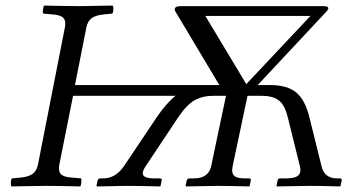

<svg xmlns="http://www.w3.org/2000/svg" viewBox="-20 -667 1254 689"><path d="M716.8 -609.9 863.8 -365.2 1094.2 -609.9ZM116.2 -76.2 212.9 -568.8Q217.3 -591.8 207.5 -602.5Q197.8 -613.3 168.9 -615.2L134.8 -618.2Q132.8 -622.1 134.3 -632.8Q135.7 -643.6 138.2 -647Q226.1 -645 265.1 -645Q294.9 -645 384.8 -647Q387.7 -640.1 386.7 -630.6Q385.7 -621.1 382.8 -618.2L352.1 -615.2Q322.3 -612.3 308.3 -601.3Q294.4 -590.3 290 -568.8L249 -361.8H767.1L609.9 -625Q606.9 -629.4 606.9 -633.8Q606.9 -645 630.9 -645H1140.1Q1158.2 -645 1158.2 -637.2Q1158.2 -632.3 1150.9 -625L904.8 -361.8H948.2Q1011.2 -361.8 1043.5 -334.7Q1075.7 -307.6 1090.8 -244.1L1133.8 -70.8Q1138.2 -49.8 1152.3 -38.3Q1166.5 -26.9 1188 -26.9H1199.2Q1207.5 -26.9 1206.1 -19L1202.1 0L1199.2 2Q1130.9 0 1092.8 0L973.1 2L972.2 0L976.1 -19Q977.5 -26.9 984.9 -26.9H1005.9Q1032.2 -26.9 1045.2 -33.7Q1058.1 -40.5 1058.1 -57.1Q1058.1 -61 1056.2 -70.8L1013.2 -244.1Q1002.4 -290.5 980.2 -306.9Q958 -323.2 919.9 -323.2H868.2L814.9 -70.8Q813 -61 813 -57.1Q813 -41 823.5 -33.9Q834 -26.9 857.9 -26.9H874Q881.3 -26.9 879.9 -19L876 0L874 2Q800.3 0 762.2 0L647.9 2L646 0L649.9 -19Q652.8 -26.9 659.2 -26.9H675.8Q728.5 -26.9 737.8 -70.8L791 -323.2H745.1Q707 -323.2 678 -306.9Q648.9 -290.5 618.2 -244.1L502.9 -70.8Q492.2 -55.2 492.2 -44.9Q492.2 -26.9 534.2 -26.9H554.2Q561.5 -26.9 560.1 -19L556.2 0L554.2 2Q469.2 0 435.1 0L328.1 2L326.2 0L330.1 -19Q333 -26.9 339.8 -26.9H351.1Q394.5 -26.9 424.8 -70.8L541 -244.1Q576.2 -296.4 609.9 -323.2H242.2L192.9 -76.2Q188.5 -53.2 198.2 -42.5Q208 -31.7 236.8 -29.8L271 -26.9Q272.9 -22.9 271.7 -12Q270.5 -1 268.1 2Q180.2 0 141.1 0Q110.8 0 21 2Q18.1 -4.9 19 -14.4Q20 -23.9 22.9 -26.9L54.2 -29.8Q84 -32.7 97.9 -43.7Q111.8 -54.7 116.2 -76.2Z"/></svg>

Font: Common Serif News
Style: Italic
Weight: 450
Italic angle: -12°
Designer: Philipp H. Poll, Khaled Hosny
Foundry: Stefan Peev, Context Ltd.
Version: Version 1.026